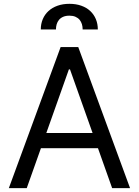

<svg xmlns="http://www.w3.org/2000/svg" viewBox="-20 -970 716 990"><path d="M25.6 0 292.6 -727.3H383.5L650.6 0H558.2L485.1 -206H191.1L117.9 0ZM457.4 -284.1 340.9 -612.2H335.2L218.8 -284.1ZM190.3 -818.2Q190.3 -846.9 200.6 -871.3Q210.9 -895.6 230.1 -913.2Q249.3 -930.8 276.6 -940.5Q304 -950.3 338.1 -950.3Q372.2 -950.3 399.3 -940.5Q426.5 -930.8 445.3 -913.2Q464.1 -895.6 474.3 -871.3Q484.4 -846.9 484.4 -818.2H406.2Q406.2 -832.7 402.3 -845.5Q398.4 -858.3 390.3 -868.1Q382.1 -877.8 369.1 -883.5Q356.2 -889.2 338.1 -889.2Q318.9 -889.2 305.6 -883.3Q292.3 -877.5 284.1 -867.5Q275.9 -857.6 272.2 -844.8Q268.5 -832 268.5 -818.2Z"/></svg>

Font: Fast_Sans
Style: Regular
Weight: 400
Designer: Rasmus Andersson
Foundry: rsms
Version: Version 3.018;git-588b23468